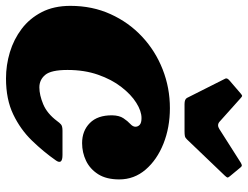

<svg xmlns="http://www.w3.org/2000/svg" viewBox="-126 -712 847 656"><g transform="rotate(90 298.0 -383.5)"><path d="M582.5 -367Q582.5 -323 564.8 -295Q547 -267 518.8 -253.5Q490.5 -240 458.5 -240Q416.5 -240 389.8 -266.5Q363 -293 363.5 -343Q364 -367 373.5 -381.2Q383 -395.5 392.8 -404.5Q402.5 -413.5 402.5 -422Q402.5 -431 395.8 -437Q389 -443 373 -443Q349 -443 320.8 -425.2Q292.5 -407.5 266.8 -374.2Q241 -341 224.8 -294.5Q208.5 -248 208.5 -190Q208.5 -134.5 225.2 -114.2Q242 -94 268 -94Q294 -94 325.8 -107.2Q357.5 -120.5 383 -154.5Q389 -163 394.8 -168Q400.5 -173 416 -173H499Q533 -173 518 -151Q488 -108 450 -68.8Q412 -29.5 360.5 -4.8Q309 20 237.5 20Q192 20 148 6.8Q104 -6.5 68.2 -33.5Q32.5 -60.5 11 -102Q-10.5 -143.5 -10.5 -200Q-10.5 -275 17.8 -337.2Q46 -399.5 94.8 -445Q143.5 -490.5 206.5 -515.2Q269.5 -540 339 -540Q405 -540 460.2 -518Q515.5 -496 549 -457Q582.5 -418 582.5 -367ZM304 -598.5 238 -729.5Q235 -736 245.5 -744.5L288.5 -781.5Q295 -787 297.2 -786.8Q299.5 -786.5 304.5 -782L385.5 -709.5Q396.5 -700 410.5 -709L526 -782.5Q533 -786.5 536.2 -785.5Q539.5 -784.5 543 -779.5L572 -744.5Q576.5 -739 576 -736.5Q575.5 -734 569.5 -727.5L446 -598.5Q440.5 -592.5 434.5 -591.2Q428.5 -590 417.5 -590H325Q308.5 -590 304 -598.5Z"/></g></svg>

Font: Besley* Fatface
Style: Italic
Weight: 900
Italic angle: -13°
Designer: Owen Earl
Foundry: indestructible type*
Version: Version 3.000; ttfautohint (v1.8.3)